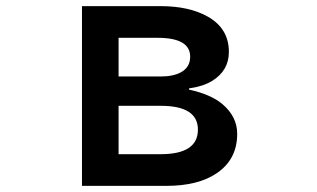

<svg xmlns="http://www.w3.org/2000/svg" viewBox="-20 -585 1040 630"><path d="M249 -564.9H506.3Q601.1 -564.9 662.1 -530.3Q731 -491.2 731 -414.6Q731 -352.5 674.8 -318.8Q646 -301.3 600.1 -294.9V-291Q671.9 -275.4 710 -243.2Q758.3 -202.1 758.3 -146Q758.3 -62.5 691.9 -17.1Q630.9 24.9 525.4 24.9H249ZM369.1 -460.9V-334H507.3Q549.3 -334 575.2 -348.6Q604 -365.2 604 -398.9Q604 -460.9 497.1 -460.9ZM369.1 -237.8V-79.1H507.3Q629.4 -79.1 629.4 -159.7Q629.4 -237.8 507.3 -237.8Z"/></svg>

Font: BIZ UDPGothic
Style: Bold
Weight: 700
Designer: TypeBank Co., Ltd.
Foundry: Morisawa Inc.
Version: Version 1.051